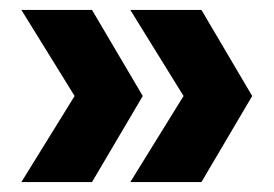

<svg xmlns="http://www.w3.org/2000/svg" viewBox="-20 -438 550 386"><path d="M242 -72 349 -245 242 -418H385L487 -245L385 -72ZM23 -72 130 -245 23 -418H165L267 -245L165 -72Z"/></svg>

Font: Outfit
Style: Bold
Weight: 700
Designer: Rodrigo Fuenzalida
Foundry: fragTYPE
Version: Version 1.100;gftools[0.9.27]